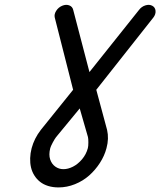

<svg xmlns="http://www.w3.org/2000/svg" viewBox="-20 -559 676 809"><path d="M350.1 65.4Q352.3 57.6 352.3 41.1Q352.3 24.7 350.6 18.3L315.9 -102.1L216.1 19Q210.7 25.9 202.1 41.9Q193.6 57.9 191.7 65.4Q184.8 92.8 191.3 112.4Q197.8 132.1 212.9 142.9Q228 153.8 247.3 153.8Q266.6 153.8 287.4 143.3Q308.1 132.8 325.7 112.1Q343.3 91.3 350.1 65.4ZM210.7 -485.1Q207.5 -498.8 216.8 -513.4Q226.1 -528.1 241.9 -534.7Q258.1 -541.5 271.7 -536.4Q285.4 -531.2 288.6 -516.8L356.9 -255.4L565.4 -516.8Q576.2 -531.2 592.7 -536.4Q609.1 -541.5 621.6 -534.7Q634 -528.1 635.4 -513.4Q636.7 -498.8 626.2 -485.1L385.7 -180.7L431.2 -11.7Q439.7 24.7 428.7 65.4Q420.2 97.7 401 127.4Q381.8 157.2 355.8 180.3Q329.8 203.4 296 217Q262.2 230.7 226.6 230.7Q202.6 230.7 182.7 224.5Q162.8 218.3 148.7 207Q134.5 195.8 124.8 180.3Q115 164.8 110.7 146.5Q106.4 128.2 107.1 107.5Q107.7 86.9 113.3 65.4Q124.5 23.9 151.9 -11.5L288.1 -180.7Z"/></svg>

Font: Tecnico
Style: GruesoInclinado
Weight: 700
Italic angle: -15°
Version: Version 1.3